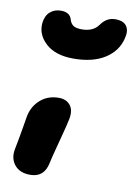

<svg xmlns="http://www.w3.org/2000/svg" viewBox="-89 -847 636 914"><g transform="rotate(10 229.0 -390.0)"><path d="M228 -570.8Q141.6 -570.8 94.7 -613.5Q47.9 -656.2 54.2 -713.9Q58.6 -748.5 79.6 -766.8Q100.6 -785.2 131.8 -785.2Q174.8 -785.2 184.1 -752Q189 -733.9 201.9 -724.4Q214.8 -714.8 244.1 -714.8Q298.8 -714.8 324.2 -751Q351.6 -790 393.1 -790Q433.6 -790 448.7 -767.6Q463.9 -745.1 453.1 -706.1Q437.5 -644 379.4 -607.4Q321.3 -570.8 228 -570.8ZM122.1 9.8Q70.8 9.8 45.9 -21.7Q21 -53.2 29.8 -98.1Q40 -149.4 49.3 -204.6Q58.6 -259.8 59.1 -263.2Q69.3 -312.5 105.5 -343.8Q141.6 -375 193.8 -375Q230 -375 249 -351.3Q268.1 -327.6 259.8 -284.2Q256.3 -263.7 232.2 -173.3Q208 -83 204.1 -62Q189.9 9.8 122.1 9.8Z"/></g></svg>

Font: Shantell Sans Irregular
Style: Italic
Weight: 800
Italic angle: -11.31°
Designer: Stephen Nixon, Anya Danilova, Shantell Martin
Foundry: Arrow Type
Version: Version 1.006;[9816181b4]